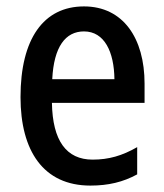

<svg xmlns="http://www.w3.org/2000/svg" viewBox="-20 -569 511 599"><path d="M242 -549C116 -549 44 -448 44 -266C44 -99 115 10 262 10C318 10 364 -1 408 -25V-110C361 -83 319 -71 269 -71C187 -71 144 -130 142 -248H431V-308C431 -450 364 -549 242 -549ZM242 -471C306 -471 336 -407 337 -322H143C148 -423 184 -471 242 -471Z"/></svg>

Font: Noto Sans Tamil Condensed Medium
Style: Regular
Weight: 500
Width: 3
Designer: Jelle Bosma - Monotype Design Team
Foundry: Monotype Imaging Inc.
Version: Version 2.004